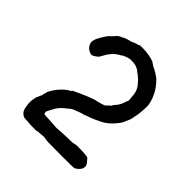

<svg xmlns="http://www.w3.org/2000/svg" viewBox="-164 -721 875 875"><g transform="rotate(45 273.5 -284.0)"><path d="M270 -589Q312 -588 343 -577L362 -564Q365 -563 374.5 -558Q384 -553 387.5 -551Q391 -549 393 -547.5Q395 -546 399 -543Q403 -540 404 -540Q405 -540 405.5 -540Q406 -540 412 -534Q455 -493 469 -438Q473 -421 472.5 -413.5Q472 -406 472 -402.5Q472 -399 471 -385.5Q470 -372 469 -364.5Q468 -357 467 -352.5Q466 -348 464.5 -341Q463 -334 462.5 -329Q462 -324 456.5 -311.5Q451 -299 450.5 -298Q450 -297 449.5 -296Q449 -295 447 -289Q445 -283 432 -267Q406 -234 376.5 -219Q347 -204 332 -198.5Q317 -193 312 -191Q307 -189 303 -187.5Q299 -186 295 -184.5Q291 -183 285.5 -182Q280 -181 270.5 -177Q261 -173 249.5 -169Q238 -165 231 -158.5Q224 -152 221 -150Q189 -128 174 -94Q171 -88 169 -85Q163 -76 163 -68.5Q163 -61 167 -59Q171 -57 191 -57Q218 -56 232.5 -54.5Q247 -53 253 -53.5Q259 -54 266 -54.5Q273 -55 277.5 -55.5Q282 -56 314 -57Q346 -58 349 -58Q362 -60 364 -61Q368 -63 400 -62Q448 -61 448 -53Q448 -52 453.5 -46.5Q459 -41 461.5 -36.5Q464 -32 465.5 -30Q467 -28 467 -20Q467 -2 446 13Q440 18 434 19Q428 20 349.5 20Q271 20 266.5 19.5Q262 19 254.5 18Q247 17 242.5 16Q238 15 230 16Q222 17 211.5 17.5Q201 18 200 18.5Q199 19 195 20Q191 21 168.5 20.5Q146 20 141 19Q136 18 125.5 18Q115 18 113 17Q89 9 84 -19Q78 -48 82 -68.5Q86 -89 86 -89H87L90 -96L91 -100Q92 -100 93 -103.5Q94 -107 96 -109.5Q98 -112 98 -115.5Q98 -119 99.5 -122.5Q101 -126 100.5 -126.5Q100 -127 101.5 -130Q103 -133 103 -136Q103 -139 106 -144Q128 -186 165 -213Q169 -215 171 -215.5Q173 -216 176 -218Q179 -220 178 -222Q177 -224 215.5 -241Q254 -258 271.5 -264Q289 -270 292.5 -270Q296 -270 300 -271.5Q304 -273 305 -273Q306 -273 309 -274Q312 -275 320 -277Q336 -282 336 -285L349 -297Q349 -297 353 -300.5Q357 -304 357 -306Q357 -308 363 -315Q381 -333 389 -362Q390 -367 391 -367.5Q392 -368 393 -371.5Q394 -375 394 -379Q394 -383 393.5 -383.5Q393 -384 392 -398Q391 -430 375 -451Q352 -480 329 -494Q327 -495 327.5 -495.5Q328 -496 324 -499Q305 -511 286.5 -512Q268 -513 262.5 -512Q257 -511 248 -508Q228 -500 228 -499Q228 -498 225.5 -496.5Q223 -495 216 -491Q185 -473 165 -434Q158 -420 153.5 -416.5Q149 -413 147 -412Q131 -398 118 -403Q96 -411 88 -430Q79 -449 97.5 -481Q116 -513 124.5 -520Q133 -527 132 -527Q132 -527 146 -542L147 -544L158 -552L162 -554Q165 -555 172.5 -559Q180 -563 180.5 -563Q181 -563 185.5 -565Q190 -567 191.5 -567Q193 -567 194.5 -568Q196 -569 196 -568.5Q196 -568 198 -569Q200 -570 201 -570Q202 -570 204 -570.5Q206 -571 209 -571.5Q212 -572 219 -575.5Q226 -579 232 -581Q238 -583 238 -583Q238 -583 243.5 -584Q249 -585 249 -587Q249 -589 270 -589Z"/></g></svg>

Font: Jackwrite
Style: Regular
Weight: 400
Version: Version 1.0d1e1